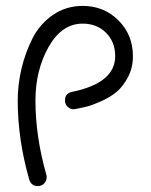

<svg xmlns="http://www.w3.org/2000/svg" viewBox="-20 -630 510 650"><path d="M230 -260Q218 -260 209 -268.5Q200 -277 200 -290Q200 -314 224 -319Q370 -349 370 -440Q370 -488 339 -519Q308 -550 260 -550Q189 -550 144.5 -471Q100 -392 100 -290Q100 -168 137 -38Q138 -35 138 -30Q138 -18 129.5 -9Q121 0 108 0Q86 0 79 -22Q40 -158 40 -290Q40 -343 52.5 -396.5Q65 -450 89.5 -499Q114 -548 158.5 -579Q203 -610 260 -610Q332 -610 381 -561Q430 -512 430 -440Q430 -401 413.5 -369.5Q397 -338 376 -320Q355 -302 324 -288Q293 -274 275 -269.5Q257 -265 236 -261Q235 -261 233 -260.5Q231 -260 230 -260Z"/></svg>

Font: Pecita
Style: Book
Weight: 400
Width: 7
Version: Version 4.3